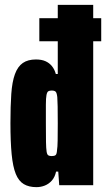

<svg xmlns="http://www.w3.org/2000/svg" viewBox="-20 -763 437 791"><path d="M142 -593V-688H397V-593ZM130 8Q99 8 78 -4.5Q57 -17 45 -46.5Q33 -76 28 -127.5Q23 -179 23 -256Q23 -326 26.5 -376Q30 -426 41.5 -457.5Q53 -489 74 -503.5Q95 -518 128 -518Q151 -518 167 -511Q183 -504 194 -490.5Q205 -477 210 -458H218V-743H364V0H224L220 -56H211Q206 -33 193.5 -19Q181 -5 164.5 1.5Q148 8 130 8ZM193 -120Q204 -120 209 -124Q214 -128 215 -145Q217 -156 217.5 -184Q218 -212 218 -255Q218 -299 217.5 -325Q217 -351 216 -363Q214 -381 209 -385.5Q204 -390 193 -390Q184 -390 179 -387Q174 -384 171.5 -371.5Q169 -359 169 -331.5Q169 -304 169 -255Q169 -206 169.5 -178.5Q170 -151 172 -138.5Q174 -126 179 -123Q184 -120 193 -120Z"/></svg>

Font: Saira ExtraCondensed Black
Style: Regular
Weight: 900
Width: 2
Designer: Hector Gatti with collaboration of the Omnibus-Type team
Foundry: Omnibus-Type
Version: Version 1.101